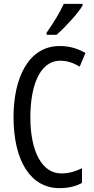

<svg xmlns="http://www.w3.org/2000/svg" viewBox="-20 -963 486 993"><path d="M407 -934V-943H310C289 -898 259 -848 221 -794V-783H273C314 -819 382 -892 407 -934ZM292 -649C329 -649 362 -637 392 -618L422 -689C381 -713 337 -725 289 -725C128 -725 50 -561 50 -358C50 -127 141 10 287 10C333 10 372 1 404 -17V-93C372 -77 337 -66 297 -66C199 -66 137 -176 137 -357C137 -512 182 -649 292 -649Z"/></svg>

Font: Noto Sans Gujarati ExtraCondensed
Style: Regular
Weight: 400
Width: 2
Designer: Jelle Bosma - Monotype Design Team, Universal Thirst
Foundry: Monotype Imaging Inc.
Version: Version 2.106